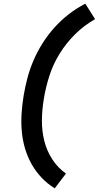

<svg xmlns="http://www.w3.org/2000/svg" viewBox="-20 -861 540 1042"><path d="M277 161Q238 137 206.5 104Q175 71 152.5 31.5Q130 -8 116.5 -53Q103 -98 98.5 -145.5Q94 -193 97 -242Q100 -291 108 -340Q116 -389 129 -438Q142 -487 162.5 -534.5Q183 -582 211.5 -627Q240 -672 275.5 -711.5Q311 -751 353.5 -784Q396 -817 443 -841L496 -757Q437 -724 388 -675.5Q339 -627 303.5 -569.5Q268 -512 248 -449.5Q228 -387 218 -325Q208 -266 207.5 -208Q207 -150 220.5 -96Q234 -42 264 4Q294 50 338 81Z"/></svg>

Font: Iosevka Curly Slab
Style: Bold Italic
Weight: 700
Italic angle: -9°
Monospace: yes
Designer: Belleve Invis
Foundry: Belleve Invis
Version: Version 22.1.2; ttfautohint (v1.8.4)